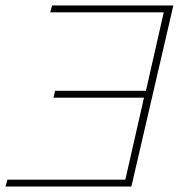

<svg xmlns="http://www.w3.org/2000/svg" viewBox="-44 -680 657 700"><path d="M435 0H-24L-17 -25H413L481 -324H151L157 -349H488L553 -635H139L146 -660H588Z"/></svg>

Font: Work Sans ExtraLight
Style: Italic
Weight: 200
Italic angle: -13°
Designer: Wei Huang
Foundry: Wei Huang
Version: Version 2.012; ttfautohint (v1.8.3)